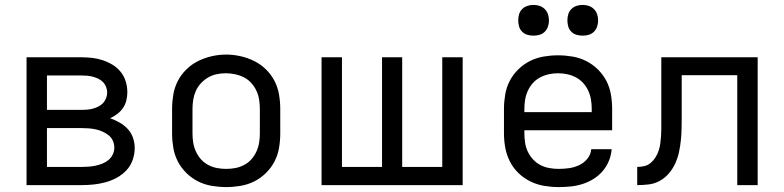

<svg xmlns="http://www.w3.org/2000/svg" viewBox="-20 -753 3190 781"><path d="M88 0V-520H311Q333 -520 355 -517.5Q377 -515 398 -508Q419 -501 438 -489.5Q457 -478 471 -460.5Q485 -443 491.5 -421.5Q498 -400 498 -378Q498 -361 494 -344.5Q490 -328 480.5 -314Q471 -300 457 -289.5Q443 -279 428 -272Q448 -265 466.5 -254.5Q485 -244 499.5 -228.5Q514 -213 521 -192.5Q528 -172 528 -151Q528 -126 519.5 -102Q511 -78 494 -60Q477 -42 455 -30Q433 -18 409 -11.5Q385 -5 360.5 -2.5Q336 0 311 0ZM311 -306Q323 -306 334.5 -307Q346 -308 357.5 -311Q369 -314 380 -319.5Q391 -325 399 -333.5Q407 -342 411.5 -353.5Q416 -365 416 -377Q416 -388 411.5 -399.5Q407 -411 398.5 -419.5Q390 -428 379.5 -433Q369 -438 357.5 -441Q346 -444 334.5 -445Q323 -446 311 -446H171V-306ZM311 -74Q325 -74 339.5 -75Q354 -76 368.5 -79Q383 -82 396.5 -87.5Q410 -93 421 -102Q432 -111 438.5 -124.5Q445 -138 445 -152Q445 -152 445 -152Q445 -152 445 -152Q445 -167 439 -180.5Q433 -194 421.5 -203Q410 -212 396.5 -218Q383 -224 368.5 -227Q354 -230 339.5 -231Q325 -232 311 -232H171V-74Z M900 8Q871 8 841.5 3Q812 -2 786 -15Q760 -28 738.5 -49Q717 -70 703.5 -96Q690 -122 685 -151.5Q680 -181 680 -210V-310Q680 -339 685 -368.5Q690 -398 703.5 -424Q717 -450 738.5 -471Q760 -492 786.5 -505Q813 -518 842 -524.5Q871 -531 900 -531Q929 -531 958 -524.5Q987 -518 1013.5 -505Q1040 -492 1061.5 -471Q1083 -450 1096.5 -424Q1110 -398 1115 -368.5Q1120 -339 1120 -310V-210Q1120 -181 1115 -151.5Q1110 -122 1096.5 -96Q1083 -70 1061.5 -49Q1040 -28 1014 -15Q988 -2 958.5 3Q929 8 900 8ZM900 -66Q919 -66 937.5 -69.5Q956 -73 973 -82Q990 -91 1002.5 -105Q1015 -119 1023 -136.5Q1031 -154 1034 -172.5Q1037 -191 1037 -210V-310Q1037 -329 1034 -348Q1031 -367 1023 -384Q1015 -401 1002 -415.5Q989 -430 972 -438.5Q955 -447 936 -451Q917 -455 898 -455Q879 -455 860.5 -451Q842 -447 826 -437.5Q810 -428 797 -414Q784 -400 776.5 -383Q769 -366 766 -347.5Q763 -329 763 -310V-210Q763 -191 766 -172.5Q769 -154 777 -136.5Q785 -119 797.5 -105Q810 -91 827 -82Q844 -73 862.5 -69.5Q881 -66 900 -66Z M1288 0V-520H1371V-74H1534V-520H1616V-74H1779V-520H1862V0Z M2252 8Q2223 8 2193.5 3Q2164 -2 2137.5 -15Q2111 -28 2089.5 -48.5Q2068 -69 2054.5 -95.5Q2041 -122 2035.5 -151Q2030 -180 2030 -210V-310Q2030 -339 2035 -368.5Q2040 -398 2053.5 -424Q2067 -450 2088.5 -471Q2110 -492 2136 -505Q2162 -518 2191.5 -523Q2221 -528 2250 -528Q2279 -528 2308.5 -523Q2338 -518 2364 -505Q2390 -492 2411.5 -471Q2433 -450 2446.5 -424Q2460 -398 2465 -368.5Q2470 -339 2470 -310V-223H2113V-210Q2113 -191 2116 -172Q2119 -153 2127 -136Q2135 -119 2148.5 -104.5Q2162 -90 2178.5 -81.5Q2195 -73 2214 -69.5Q2233 -66 2252 -66Q2274 -66 2295 -69Q2316 -72 2335.5 -81Q2355 -90 2369 -107Q2383 -124 2385 -146H2468Q2466 -121 2456.5 -98Q2447 -75 2431 -56.5Q2415 -38 2394 -25Q2373 -12 2349.5 -4.5Q2326 3 2301.5 5.5Q2277 8 2252 8ZM2113 -297H2387V-310Q2387 -329 2384 -347.5Q2381 -366 2373 -383.5Q2365 -401 2352.5 -415Q2340 -429 2323 -438Q2306 -447 2287.5 -451Q2269 -455 2250 -455Q2231 -455 2212.5 -451Q2194 -447 2177 -438Q2160 -429 2147.5 -415Q2135 -401 2127 -383.5Q2119 -366 2116 -347.5Q2113 -329 2113 -310ZM2350 -608Q2337 -608 2325 -611.5Q2313 -615 2304 -624Q2295 -633 2291.5 -645Q2288 -657 2288 -670Q2288 -683 2291.5 -695Q2295 -707 2304 -716Q2313 -725 2325 -729Q2337 -733 2350 -733Q2363 -733 2375 -729Q2387 -725 2396 -716Q2405 -707 2409 -695Q2413 -683 2413 -670Q2413 -657 2409 -645Q2405 -633 2396 -624Q2387 -615 2375 -611.5Q2363 -608 2350 -608ZM2150 -608Q2137 -608 2125 -611.5Q2113 -615 2104 -624Q2095 -633 2091.5 -645Q2088 -657 2088 -670Q2088 -683 2091.5 -695Q2095 -707 2104 -716Q2113 -725 2125 -729Q2137 -733 2150 -733Q2163 -733 2175 -729Q2187 -725 2196 -716Q2205 -707 2209 -695Q2213 -683 2213 -670Q2213 -657 2209 -645Q2205 -633 2196 -624Q2187 -615 2175 -611.5Q2163 -608 2150 -608Z M2572 0V-74Q2587 -74 2601.5 -77.5Q2616 -81 2627.5 -91Q2639 -101 2647 -114Q2655 -127 2659.5 -141Q2664 -155 2666 -170Q2668 -185 2669 -200Q2670 -215 2670 -230Q2670 -245 2670 -260Q2670 -265 2670 -270.5Q2670 -276 2670 -281V-520H3062V0H2979V-447H2753V-279Q2753 -279 2753 -278.5Q2753 -278 2753 -278V-277Q2753 -254 2752.5 -230Q2752 -206 2749.5 -182Q2747 -158 2742 -134.5Q2737 -111 2727 -89Q2717 -67 2701.5 -48.5Q2686 -30 2665 -18Q2644 -6 2620 -3Q2596 0 2572 0Z"/></svg>

Font: Zed Sans Extended
Style: Regular
Weight: 400
Width: 7
Designer: Belleve Invis
Foundry: Belleve Invis
Version: Version 1.0.0; ttfautohint (v1.8.4)